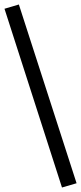

<svg xmlns="http://www.w3.org/2000/svg" viewBox="-39 -772 361 855"><path d="M237 63 -19 -733 45 -752 302 44Z"/></svg>

Font: Nunito Sans
Style: Regular
Weight: 400
Designer: Vernon Adams
Foundry: Vernon Adams
Version: Version 3.101; ttfautohint (v1.8.4.7-5d5b);gftools[0.9.27]